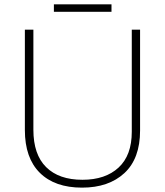

<svg xmlns="http://www.w3.org/2000/svg" viewBox="-20 -850 756 880"><path d="M622 -252Q622 -123 550 -56.5Q478 10 356 10Q231 10 162.5 -58Q94 -126 94 -254V-714H133V-255Q133 -142 191.5 -84Q250 -26 358 -26Q463 -26 523.5 -82Q584 -138 584 -246V-714H622ZM491 -830V-796H227V-830Z"/></svg>

Font: Noto Sans Gujarati ExtraLight
Style: Regular
Weight: 200
Designer: Jelle Bosma - Monotype Design Team, Universal Thirst
Foundry: Monotype Imaging Inc.
Version: Version 2.106; ttfautohint (v1.8.4.7-5d5b)